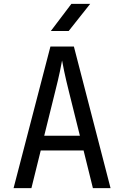

<svg xmlns="http://www.w3.org/2000/svg" viewBox="-20 -970 640 990"><path d="M50 0 240 -730H361L550 0H459L411 -194H190L142 0ZM208 -270H392L336 -495Q320 -559 311 -602Q302 -645 300 -658Q298 -645 289 -602Q280 -559 264 -496ZM242 -810 348 -950H445L334 -810Z"/></svg>

Font: JetBrainsMonoNL NFM
Style: Regular
Weight: 400
Monospace: yes
Designer: Philipp Nurullin, Konstantin Bulenkov
Foundry: JetBrains
Version: Version 2.304; ttfautohint (v1.8.4.7-5d5b);Nerd Fonts 3.3.0